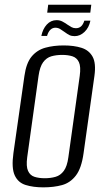

<svg xmlns="http://www.w3.org/2000/svg" viewBox="-20 -795 449 827"><path d="M166.7 12Q123.1 12 90.5 1.8Q57.9 -8.3 43.4 -39.8Q28.9 -71.2 37.8 -135.3L85.2 -467.8Q92.9 -523.5 116.3 -551.6Q139.8 -579.7 175.3 -589.5Q210.8 -599.3 254.1 -599.3Q298.5 -599.3 330.8 -589.1Q363.2 -579 378.8 -550.9Q394.4 -522.8 386.7 -467.8L340 -135.5Q331.1 -70.5 306.9 -39Q282.8 -7.6 247.3 2.2Q211.7 12 166.7 12ZM172.6 -27.3Q198.2 -27.3 219.3 -33.4Q240.4 -39.4 254.8 -58.9Q269.2 -78.3 274.5 -117.8L323.4 -468Q328.9 -507.8 320 -527.1Q311 -546.4 291.9 -552.5Q272.9 -558.5 248 -558.5Q222.3 -558.5 201.2 -552.5Q180.1 -546.4 165.9 -527.1Q151.6 -507.8 146 -468L97.2 -117.8Q91.9 -78.3 100.8 -58.9Q109.6 -39.4 128.6 -33.4Q147.7 -27.3 172.6 -27.3ZM301.6 -639.3Q288.2 -639.3 279.1 -643.8Q270.1 -648.3 257.8 -657.4Q249.7 -663 240.1 -669.3Q230.5 -675.6 218.5 -675.6Q206.2 -675.6 197 -666.8Q187.8 -658.1 182.7 -640.3H158.1Q164.1 -670.2 181.5 -689.2Q199 -708.2 223.8 -708.2Q237.6 -708.2 248.7 -702.4Q259.9 -696.5 270.7 -688.8Q280.3 -682.1 288.5 -677.8Q296.6 -673.5 306.9 -673.5Q320 -673.5 329 -681.3Q337.9 -689 343.3 -706H369.4Q363.1 -675.6 343.9 -657.4Q324.7 -639.3 301.6 -639.3ZM183.3 -740.4 187.6 -774.7H373.2L368.9 -740.4Z"/></svg>

Font: Alumni Sans Thin
Style: Italic
Weight: 100
Italic angle: -8°
Designer: Robert E. Leuschke
Foundry: Robert E. Leuschke
Version: Version 1.016